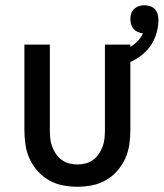

<svg xmlns="http://www.w3.org/2000/svg" viewBox="-20 -700 624 732"><path d="M275 12Q247 12 219 6.5Q191 1 166.5 -13Q142 -27 123 -48.5Q104 -70 92.5 -95.5Q81 -121 77 -149Q73 -177 73 -205V-530H170V-205Q170 -189 171.5 -173Q173 -157 178.5 -142Q184 -127 193 -113.5Q202 -100 215 -90.5Q228 -81 243.5 -77Q259 -73 275 -73Q291 -73 306.5 -77Q322 -81 335 -90.5Q348 -100 357 -113.5Q366 -127 371.5 -142Q377 -157 378.5 -173Q380 -189 380 -205V-530H477V-205Q477 -177 473 -149Q469 -121 457.5 -95.5Q446 -70 427 -48.5Q408 -27 383.5 -13Q359 1 331 6.5Q303 12 275 12ZM429 -445 413 -496Q430 -500 446.5 -506.5Q463 -513 478 -522Q493 -531 505.5 -544Q518 -557 525 -573Q515 -574 505.5 -578Q496 -582 489.5 -589.5Q483 -597 480 -607Q477 -617 477 -627Q477 -637 480 -647.5Q483 -658 491 -665.5Q499 -673 509.5 -676.5Q520 -680 530 -680Q541 -680 552 -676.5Q563 -673 570.5 -665Q578 -657 581 -646Q584 -635 584 -624Q584 -592 572.5 -561Q561 -530 539 -507Q517 -484 488 -469Q459 -454 429 -445Z"/></svg>

Font: Lode Dark
Style: Bold
Weight: 700
Monospace: yes
Designer: Belleve Invis
Foundry: Belleve Invis
Version: Version 29.2.0; ttfautohint (v1.8.3)